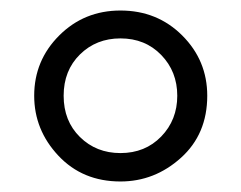

<svg xmlns="http://www.w3.org/2000/svg" viewBox="-20 -726 459 365"><path d="M209 -381Q137 -381 91 -430Q45 -479 45 -544Q45 -611 92.5 -658.5Q140 -706 209 -706Q279 -706 326.5 -658.5Q374 -611 374 -544Q374 -471 324 -426Q274 -381 209 -381ZM209 -435Q256 -435 286.5 -466.5Q317 -498 317 -544Q317 -590 286.5 -621.5Q256 -653 209 -653Q163 -653 132 -622.5Q101 -592 101 -544Q101 -496 132 -465.5Q163 -435 209 -435Z"/></svg>

Font: Argentum Novus
Style: Regular
Weight: 400
Designer: Julieta Ulanovsky
Foundry: Julieta Ulanovsky
Version: Version 7.20;July 27, 2021;FontCreator 13.0.0.2683 64-bit